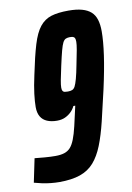

<svg xmlns="http://www.w3.org/2000/svg" viewBox="-93 -748 555 808"><g transform="rotate(-10 184.0 -344.0)"><path d="M95 8Q78 8 58.5 6Q39 4 20.5 0Q2 -4 -12 -8L9 -109Q27 -107 52 -105Q77 -103 97 -103Q120 -103 135.5 -108Q151 -113 161.5 -124.5Q172 -136 180.5 -157.5Q189 -179 197 -213Q205 -247 216 -297H208Q202 -284 191 -273Q180 -262 165 -255Q150 -248 130 -248Q106 -248 88 -255.5Q70 -263 60.5 -279Q51 -295 51 -320Q51 -343 55 -376Q59 -409 69 -454Q85 -532 99.5 -580Q114 -628 134 -653Q154 -678 183 -687Q212 -696 257 -696Q291 -696 314.5 -689.5Q338 -683 352.5 -670Q367 -657 373.5 -636Q380 -615 380 -586Q380 -545 371.5 -485Q363 -425 345 -344Q328 -269 314 -211.5Q300 -154 283.5 -112.5Q267 -71 243.5 -44Q220 -17 184 -4.5Q148 8 95 8ZM196 -361Q207 -361 214.5 -364Q222 -367 227 -376.5Q232 -386 238 -407.5Q244 -429 251 -466Q259 -504 263 -527Q267 -550 267 -561Q267 -572 264.5 -577Q262 -582 256.5 -583.5Q251 -585 243 -585Q234 -585 226.5 -582Q219 -579 213.5 -568.5Q208 -558 202 -535.5Q196 -513 187 -472Q179 -436 175 -414.5Q171 -393 171 -382Q171 -372 174 -367.5Q177 -363 182.5 -362Q188 -361 196 -361Z"/></g></svg>

Font: Saira UltraCondensed ExtraBold
Style: Italic
Weight: 800
Width: 1
Italic angle: -12°
Designer: Hector Gatti with collaboration of the Omnibus-Type team
Foundry: Omnibus-Type
Version: Version 1.101